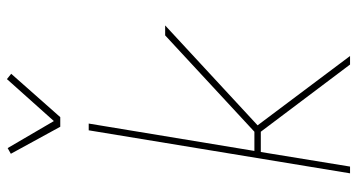

<svg xmlns="http://www.w3.org/2000/svg" viewBox="-252 -752 1005 540"><g transform="rotate(-90 250.0 -482.5)"><path d="M163 -815 87 -954 103 -963 179 -833 297 -965 312 -953 190 -815ZM32 0 153 -735H172L95 -269H149L420 -520H448L167 -260L362 0H338L149 -251H92L51 0Z"/></g></svg>

Font: Iosevka SS18 Thin
Style: Italic
Weight: 100
Italic angle: -9°
Monospace: yes
Designer: Belleve Invis
Foundry: Belleve Invis
Version: Version 25.1.1; ttfautohint (v1.8.4)